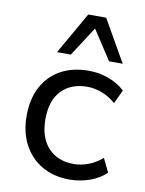

<svg xmlns="http://www.w3.org/2000/svg" viewBox="-86 -816 668 886"><g transform="rotate(10 248.0 -373.5)"><path d="M302 9Q227 9 172 -23Q117 -55 86.5 -112.5Q56 -170 56 -247Q56 -326 86.5 -383Q117 -440 172.5 -470.5Q228 -501 303 -501Q353 -501 398 -484Q443 -467 473 -438L443 -374Q414 -400 378.5 -413.5Q343 -427 310 -427Q232 -427 188 -380Q144 -333 144 -247Q144 -161 188 -113Q232 -65 309 -65Q343 -65 378 -78.5Q413 -92 441 -117L472 -53Q442 -24 397 -7.5Q352 9 302 9ZM143 -560 255 -756H339L451 -560H387L297 -698L208 -560Z"/></g></svg>

Font: Nunito Sans 9pt
Style: Regular
Weight: 400
Version: Version 3.101;gftools[0.9.27]